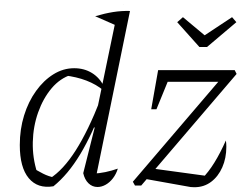

<svg xmlns="http://www.w3.org/2000/svg" viewBox="-20 -778 1025 805"><path d="M380 -24 368 -50Q396 -51 422 -56.5Q448 -62 474 -71Q467 -48 453.5 -30.5Q440 -13 423 -3.5Q406 6 389 6Q367 6 351 -9.5Q335 -25 329 -52L377 -243L372 -245L470 -717L525 -732ZM204 3Q138 14 100.5 -31Q63 -76 63 -170Q63 -236 81 -294Q99 -352 131 -396.5Q163 -441 204 -466.5Q245 -492 291 -492Q333 -492 365.5 -472Q398 -452 416 -415L415 -398Q353 -450 249 -462L280 -465Q232 -450 196.5 -408Q161 -366 140 -307Q119 -248 117.5 -182Q116 -116 136 -54L113 -77Q137 -62 160.5 -50Q184 -38 211 -33L188 -29Q245 -65 297.5 -147.5Q350 -230 401 -361L417 -349Q368 -217 316.5 -131.5Q265 -46 204 3ZM470 -670 379 -710Q420 -722 454.5 -727.5Q489 -733 525 -732ZM497 -758H498V-757ZM546 0 537 -16 937 -484H964L972 -468L572 0ZM767 4 577 -30 615 -72 857 -39 826 -28Q854 -56 879 -96.5Q904 -137 927 -189Q928 -183 928.5 -176.5Q929 -170 929 -163Q929 -115 912 -76.5Q895 -38 865 -15.5Q835 7 795 7Q778 7 767 4ZM614 -320 643 -484H703L636 -320ZM663 -435 643 -484H964L913 -435ZM816 -581 723 -685 747 -706 838 -630 953 -706 971 -685 848 -581Z"/></svg>

Font: Piazzolla Thin ExtraLight
Style: Italic
Weight: 250
Italic angle: -11.3°
Version: Version 2.005